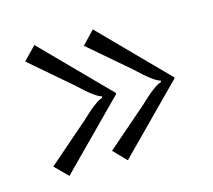

<svg xmlns="http://www.w3.org/2000/svg" viewBox="-64 -481 568 512"><g transform="rotate(-15 220.5 -225.5)"><path d="M246.1 -223.6 69.3 -44.9 34.2 -80.1 145.5 -176.8Q190.4 -219.7 208 -223.6V-227.5Q190.4 -231.4 145.5 -274.4L34.2 -370.1L69.3 -406.2L246.1 -226.6ZM407.2 -223.6 230.5 -44.9 196.3 -80.1 307.6 -176.8Q352.5 -219.7 370.1 -223.6V-227.5Q352.5 -231.4 307.6 -274.4L196.3 -370.1L230.5 -406.2L407.2 -226.6Z"/></g></svg>

Font: FoglihtenNo07
Style: Regular
Weight: 500
Designer: gluk (gluksza@wp.pl)
Foundry: gluk (gluksza@wp.pl)
Version: Version 0.871